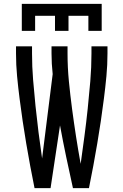

<svg xmlns="http://www.w3.org/2000/svg" viewBox="-20 -975 640 995"><path d="M93 -815V-955H507V-815H438V-893H335V-815H265V-893H162V-815ZM159 0Q147 -58 136.5 -115.5Q126 -173 116 -231Q106 -289 97.5 -347.5Q89 -406 81.5 -464Q74 -522 68.5 -580.5Q63 -639 63 -698V-735H146V-698Q146 -630 151.5 -562Q157 -494 164 -426Q171 -358 179.5 -290.5Q188 -223 198 -155V-154Q198 -154 198 -153.5Q198 -153 198 -153L253 -591Q250 -618 248.5 -644.5Q247 -671 247 -698V-735H330V-698Q330 -626 337 -554Q344 -482 353.5 -410.5Q363 -339 374 -268Q385 -197 398 -126Q408 -197 417.5 -268.5Q427 -340 434.5 -411.5Q442 -483 448 -554.5Q454 -626 454 -698V-735H537V-698Q537 -639 531.5 -580.5Q526 -522 518.5 -464Q511 -406 502.5 -347.5Q494 -289 484 -231Q474 -173 463.5 -115.5Q453 -58 441 0H358Q340 -81 323 -162Q306 -243 291 -325L242 0Z"/></svg>

Font: Iosevka SS04 Extended
Style: Regular
Weight: 400
Width: 7
Monospace: yes
Designer: Belleve Invis
Foundry: Belleve Invis
Version: Version 19.0.0; ttfautohint (v1.8.4)